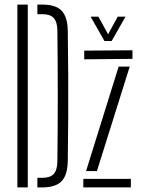

<svg xmlns="http://www.w3.org/2000/svg" viewBox="-20 -820 616 840"><path d="M56 0V-800H101.5V0ZM143.5 0V-42H164Q199.5 -42 214.8 -58.5Q230 -75 231 -112Q234.5 -400 231 -688.5Q230 -725 214.8 -741.5Q199.5 -758 165 -758H143.5V-800H165Q223.5 -800 249.5 -773.2Q275.5 -746.5 276.5 -685Q278 -583 278.5 -491.5Q279 -400 278.5 -308.5Q278 -217 276.5 -115.5Q275.5 -54 249.2 -27Q223 0 164 0ZM348.5 -560.5V-598.5L559.5 -600V-562.5ZM356.5 -71.5 499 -528.5H547.5L404 -71.5ZM344.5 0V-37.5H552.5V0ZM437 -640.5 376.5 -747H410.5L453 -670L495 -747H529L468.5 -640.5Z"/></svg>

Font: Big Shoulders Stencil Display Light
Style: Regular
Weight: 300
Designer: Patric King
Foundry: XO Type Co
Version: Version 1.000